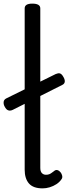

<svg xmlns="http://www.w3.org/2000/svg" viewBox="-41 -1021 377 1058"><path d="M194 17Q142 17 118.5 -10Q95 -37 95 -86V-975Q95 -988 105.5 -994.5Q116 -1001 137 -1001Q159 -1001 170 -994.5Q181 -988 181 -975V-96Q181 -76 190 -67Q199 -58 212 -58Q223 -58 230.5 -61Q238 -64 245 -69.5Q252 -75 259 -80Q267 -86 276 -83.5Q285 -81 294 -70Q299 -63 301.5 -53Q304 -43 299 -35Q288 -18 270.5 -6.5Q253 5 233 11Q213 17 194 17ZM30 -416Q16 -409 4.5 -413Q-7 -417 -15 -433Q-22 -445 -21 -458.5Q-20 -472 -6 -479L266 -613Q280 -619 289 -616.5Q298 -614 306 -601Q317 -584 316 -571.5Q315 -559 302 -553Z"/></svg>

Font: Playwrite PL
Style: Regular
Weight: 400
Designer: Veronika Burian, José Scaglione
Foundry: TypeTogether
Version: Version 1.002